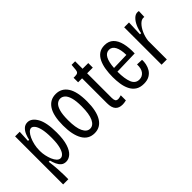

<svg xmlns="http://www.w3.org/2000/svg" viewBox="-35 -1198 1913 1913"><g transform="rotate(-45 921.5 -241.5)"><path d="M67 150V-527H132L126 -404H142Q147 -432 160 -464Q173 -496 196 -518Q219 -540 253 -540Q309 -540 348.5 -471.5Q388 -403 388 -261Q388 -163 368.5 -103Q349 -43 317.5 -15.5Q286 12 249 12Q217 12 196.5 -5.5Q176 -23 163 -51Q150 -79 142 -111H125Q133 -51 136.5 1.5Q140 54 140 84V150ZM235 -52Q255 -52 273 -72Q291 -92 303 -138Q315 -184 315 -262Q315 -340 303.5 -386.5Q292 -433 274.5 -453.5Q257 -474 240 -474Q221 -474 203 -455Q185 -436 170.5 -404.5Q156 -373 147.5 -335Q139 -297 139 -259V-245Q139 -216 146 -182.5Q153 -149 165.5 -119Q178 -89 195.5 -70.5Q213 -52 235 -52Z M651 12Q566 12 523.5 -61.5Q481 -135 481 -266Q481 -404 525.5 -472Q570 -540 651 -540Q732 -540 776.5 -472.5Q821 -405 821 -267Q821 -132 777 -60Q733 12 651 12ZM651 -52Q696 -52 722 -106.5Q748 -161 748 -269Q748 -346 735 -391Q722 -436 700 -456Q678 -476 651 -476Q624 -476 602 -456.5Q580 -437 567 -391.5Q554 -346 554 -268Q554 -161 580 -106.5Q606 -52 651 -52Z M1049 7Q999 7 973.5 -22Q948 -51 948 -113V-464H892V-528H913Q939 -528 950 -537Q961 -546 963 -566L969 -633H1019V-528H1099V-464H1019V-118Q1019 -91 1027 -77Q1035 -63 1059 -63Q1070 -63 1101 -72V0Q1084 4 1071.5 5.5Q1059 7 1049 7Z M1346 11Q1292 11 1258 -12Q1224 -35 1205 -74Q1186 -113 1179 -160.5Q1172 -208 1172 -257Q1172 -312 1180 -363Q1188 -414 1207 -454Q1226 -494 1258 -517Q1290 -540 1339 -540Q1397 -540 1432 -506Q1467 -472 1482 -410.5Q1497 -349 1494 -269L1244 -262V-260Q1244 -162 1266.5 -106.5Q1289 -51 1344 -51Q1384 -51 1409.5 -82Q1435 -113 1433 -175L1501 -172Q1503 -145 1496.5 -113Q1490 -81 1473 -53Q1456 -25 1425 -7Q1394 11 1346 11ZM1339 -476Q1297 -476 1274 -434Q1251 -392 1246 -312L1425 -317Q1424 -392 1402 -434Q1380 -476 1339 -476Z M1604 0V-527H1672L1666 -366H1682Q1689 -413 1707 -452.5Q1725 -492 1750 -516Q1775 -540 1802 -540Q1807 -540 1812 -539.5Q1817 -539 1822 -538L1819 -458Q1813 -459 1805 -459Q1778 -459 1751 -431Q1724 -403 1704 -358.5Q1684 -314 1678 -264V0Z"/></g></svg>

Font: Bricolage Grotesque 12pt Condensed Light
Style: Regular
Weight: 300
Width: 3
Designer: Mathieu Triay
Foundry: Atelier Triay
Version: Version 1.001; ttfautohint (v1.8.4.7-5d5b);gftools[0.9.33.de